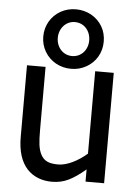

<svg xmlns="http://www.w3.org/2000/svg" viewBox="-58 -885 674 945"><g transform="rotate(5 279.0 -413.0)"><path d="M428.7 -693.8C428.7 -721.7 422.4 -746.6 409.2 -769C382.8 -813.5 334.5 -840.8 279.3 -840.8C252 -840.8 227.1 -834.5 204.1 -821.8C158.2 -795.9 129.9 -748.5 129.9 -693.8C129.9 -666.5 136.7 -641.6 149.9 -619.1C176.3 -574.2 224.6 -546.9 279.3 -546.9C307.1 -546.9 332 -553.2 355 -566.4C400.4 -591.8 428.7 -638.7 428.7 -693.8ZM356.9 -693.4C356.9 -646.5 324.2 -609.9 279.3 -609.9C234.4 -609.9 201.7 -646.5 201.7 -693.4C201.7 -740.2 234.9 -777.8 279.3 -777.8C324.2 -777.8 356.9 -741.7 356.9 -693.4ZM491.2 -545.4H399.4V-138.2C354.5 -99.1 300.8 -72.3 257.8 -72.3C210.4 -72.3 187.5 -84 171.9 -112.8C164.6 -126.5 160.2 -142.6 157.7 -160.6C155.3 -178.7 154.3 -203.1 154.3 -234.9V-545.4H62.5V-191.4C62.5 -121.6 79.1 -69.3 111.8 -33.7C142.6 -1 185.1 15.1 233.9 15.1C263.7 15.1 291.5 9.3 316.9 -3.4C341.8 -15.6 369.6 -34.7 399.4 -60.5V0H491.2Z"/></g></svg>

Font: SG Kara
Style: Regular
Weight: 400
Designer: Damoon Khanjanzadeh
Version: Version 1.000